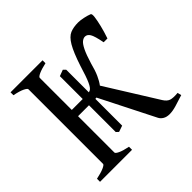

<svg xmlns="http://www.w3.org/2000/svg" viewBox="-162 -775 933 933"><g transform="rotate(-45 305.0 -308.0)"><path d="M601 -19Q568 -8 542 -0.5Q516 7 496 7Q476 7 462.5 -1Q449 -9 443 -21L301 -302Q298 -301 293.5 -301Q289 -301 285 -301H174V-51Q174 -45 191.5 -36.5Q209 -28 244 -21V0H24V-21Q58 -28 77 -36.5Q96 -45 96 -51V-564Q96 -570 78 -579Q60 -588 24 -595V-615H244V-595Q212 -588 193 -579.5Q174 -571 174 -564V-344H276Q291 -344 302 -349Q313 -354 325 -380Q337 -406 355 -466Q378 -536 398 -570Q418 -604 441 -613.5Q464 -623 496 -623Q511 -623 532 -618.5Q553 -614 568 -608Q574 -605 571.5 -584.5Q569 -564 561.5 -533Q554 -502 542 -467H516Q506 -519 496 -535Q486 -551 471 -551Q460 -551 449 -542Q438 -533 426 -508.5Q414 -484 400 -438Q390 -399 378.5 -373.5Q367 -348 354 -331L518 -68Q531 -47 547 -41.5Q563 -36 596 -39ZM281 -513 293 -501V-117Q277 -111 261 -106L249 -117V-501Z"/></g></svg>

Font: ChillKai
Style: Regular
Weight: 400
Designer: ChillType
Foundry: 寒蝉字型
Version: Version 2.000